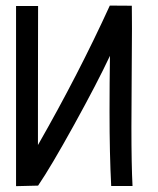

<svg xmlns="http://www.w3.org/2000/svg" viewBox="-20 -653 558 677"><path d="M367.2 -633.3 444.8 -632.8Q444.8 -620.1 445.1 -592.8Q445.3 -565.4 445.3 -551.3Q445.3 -495.1 444.3 -377.4Q443.4 -259.8 443.4 -204.6Q443.4 -70.8 447.3 2.9H372.1Q366.2 -108.4 366.2 -260.7Q366.2 -360.8 367.7 -456.1Q323.2 -361.3 241 -212.4Q158.7 -63.5 114.3 1.5L36.6 3.4V-631.8H114.3Q114.3 -603.5 114 -462.4Q113.8 -321.3 113.8 -241.2V-141.6Q256.8 -391.6 367.2 -633.3Z"/></svg>

Font: Fantasque Sans Mono
Style: Regular
Weight: 400
Monospace: yes
Designer: Jany Belluz
Version: Version 1.8.0 ; ttfautohint (v1.8.2)